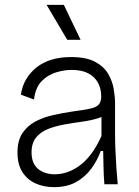

<svg xmlns="http://www.w3.org/2000/svg" viewBox="-20 -759 574 791"><path d="M202 12Q160 12 126 -3.5Q92 -19 72 -50.5Q52 -82 52 -131Q52 -180 72.5 -210.5Q93 -241 126 -258.5Q159 -276 199.5 -285Q240 -294 281 -300Q327 -306 352 -311.5Q377 -317 387 -328.5Q397 -340 397 -362Q397 -394 383.5 -418.5Q370 -443 343.5 -457Q317 -471 275 -471Q244 -471 210 -460.5Q176 -450 151 -424Q126 -398 120 -349L66 -369Q71 -404 87.5 -432Q104 -460 130 -481Q156 -502 192 -513Q228 -524 272 -524Q335 -524 371.5 -504.5Q408 -485 425.5 -455Q443 -425 448.5 -392.5Q454 -360 454 -333V-208Q454 -178 455.5 -141Q457 -104 459.5 -67Q462 -30 465 0H410Q407 -37 406.5 -70.5Q406 -104 405 -137H395Q381 -98 356 -64Q331 -30 293.5 -9Q256 12 202 12ZM206 -41Q231 -41 256.5 -49.5Q282 -58 307.5 -76.5Q333 -95 356 -125.5Q379 -156 398 -199V-302L428 -298Q413 -281 384.5 -272Q356 -263 320 -258Q284 -253 247 -246.5Q210 -240 179 -228Q148 -216 129 -193Q110 -170 110 -131Q110 -86 136.5 -63.5Q163 -41 206 -41ZM257 -595 172 -739H243L312 -595Z"/></svg>

Font: Bricolage Grotesque ExtraLight
Style: Regular
Weight: 250
Designer: Mathieu Triay
Foundry: Atelier Triay
Version: Version 1.000;gftools[0.9.30]